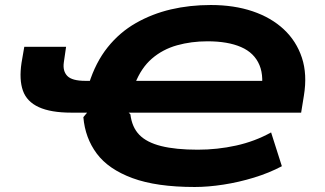

<svg xmlns="http://www.w3.org/2000/svg" viewBox="-20 -736 1299 767"><path d="M758 11Q605 11 509 -24.5Q413 -60 366.5 -122.5Q320 -185 313 -268L328 -286H265Q183 -286 135 -308Q87 -330 71.5 -374Q56 -418 66 -485L77 -549H244L235 -487Q230 -452 249 -432.5Q268 -413 321 -413H349L335 -401Q362 -487 410 -547Q458 -607 523 -644Q588 -681 663 -698.5Q738 -716 822 -716Q915 -716 989 -691Q1063 -666 1113.5 -619Q1164 -572 1186 -505.5Q1208 -439 1194 -354L1183 -286H494L501 -279Q507 -228 536.5 -197.5Q566 -167 624 -152.5Q682 -138 770 -138Q848 -138 923 -154.5Q998 -171 1063 -207L1106 -72Q1055 -45 994.5 -26.5Q934 -8 872.5 1.5Q811 11 758 11ZM809 -571Q744 -571 687 -555Q630 -539 587 -502Q544 -465 519 -401L509 -413H1068L1020 -352Q1037 -427 1016.5 -476Q996 -525 943 -548Q890 -571 809 -571Z"/></svg>

Font: Nunito Sans 7pt Expanded ExtraBold
Style: Italic
Weight: 800
Width: 7
Italic angle: -9°
Designer: Vernon Adams
Foundry: Vernon Adams
Version: Version 3.101;gftools[0.9.27]